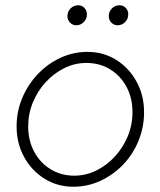

<svg xmlns="http://www.w3.org/2000/svg" viewBox="-20 -699 609 729"><path d="M258 10Q198 10 149 -20.5Q100 -51 71.5 -103Q43 -155 43 -219Q43 -276 64.5 -327Q86 -378 123.5 -417.5Q161 -457 209.5 -479.5Q258 -502 312 -502Q373 -502 421.5 -471.5Q470 -441 498.5 -389Q527 -337 527 -273Q527 -216 506 -164.5Q485 -113 447.5 -74Q410 -35 361.5 -12.5Q313 10 258 10ZM262 -32Q306 -32 345.5 -51.5Q385 -71 416 -104.5Q447 -138 465 -181.5Q483 -225 483 -273Q483 -327 460.5 -369Q438 -411 398.5 -435.5Q359 -460 308 -460Q264 -460 224.5 -440.5Q185 -421 154 -387.5Q123 -354 105 -310.5Q87 -267 87 -219Q87 -166 109.5 -123.5Q132 -81 172 -56.5Q212 -32 262 -32ZM269 -603Q256 -603 246 -613Q236 -623 236 -638Q236 -655 248 -667Q260 -679 277 -679Q291 -679 300.5 -669Q310 -659 310 -645Q310 -627 298 -615Q286 -603 269 -603ZM426 -603Q413 -603 403 -613Q393 -623 393 -638Q393 -655 405 -667Q417 -679 434 -679Q448 -679 457.5 -669Q467 -659 467 -645Q467 -627 455 -615Q443 -603 426 -603Z"/></svg>

Font: Red Hat Display VF
Style: Italic
Weight: 300
Italic angle: -12°
Designer: Pentagram, MCKL
Foundry: Pentagram, MCKL
Version: Version 1.023